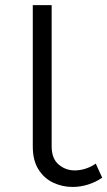

<svg xmlns="http://www.w3.org/2000/svg" viewBox="-20 -720 417 746"><path d="M262.2 6.4Q222.4 6.4 186.9 -10.2Q151.4 -26.8 129.4 -61.8Q107.4 -96.9 107.4 -150.1V-700H180.7V-151.4Q180.7 -104 207.6 -81Q234.5 -57.9 270.3 -57.9Q290.9 -57.9 312 -64.5Q333.2 -71.1 352.1 -84.3L377.1 -29.6Q351.7 -12.2 321.9 -2.9Q292 6.4 262.2 6.4Z"/></svg>

Font: Montserrat Thin
Style: Regular
Weight: 100
Designer: Julieta Ulanovsky
Foundry: Julieta Ulanovsky
Version: Version 9.000